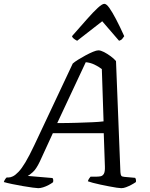

<svg xmlns="http://www.w3.org/2000/svg" viewBox="-52 -983 783 1003"><path d="M148 0Q141 0 118.5 -3Q96 -6 67 -11Q38 -16 11.5 -21.5Q-15 -27 -32 -32Q-30 -39 -25.5 -46Q-21 -53 -17 -56H-6Q3 -56 15.5 -62Q28 -68 44.5 -85Q61 -102 81 -135.5Q101 -169 127 -224L328 -651Q338 -660 356.5 -671.5Q375 -683 395.5 -694Q416 -705 434 -712.5Q452 -720 462 -720Q474 -720 491.5 -711Q509 -702 526.5 -689Q544 -676 554 -664L577 -84Q578 -70 581.5 -65Q585 -60 598 -59L654 -54Q657 -50 658 -44.5Q659 -39 658 -32Q648 -25 634 -17.5Q620 -10 606.5 -5Q593 0 582 0Q575 0 557.5 -2.5Q540 -5 517.5 -9.5Q495 -14 473 -18.5Q451 -23 433 -28Q415 -33 407 -36Q409 -43 413 -49.5Q417 -56 421 -60H447Q462 -60 473 -62Q484 -64 490.5 -75Q497 -86 496 -113L490 -287H224L156 -139Q137 -99 118.5 -83Q100 -67 93 -64L222 -53Q225 -50 226 -44Q227 -38 225 -31Q216 -24 202 -16.5Q188 -9 173.5 -4.5Q159 0 148 0ZM247 -340Q302 -340 348.5 -341.5Q395 -343 431 -344.5Q467 -346 489 -349L480 -622Q462 -636 440.5 -646Q419 -656 396 -658ZM351 -770Q341 -775 333.5 -781Q326 -787 324 -794Q369 -845 402.5 -883Q436 -921 459 -942Q482 -963 493 -963Q504 -963 519 -942Q534 -921 554 -883Q574 -845 597 -794Q593 -788 587 -780.5Q581 -773 570 -770L482 -872Z"/></svg>

Font: Texturina Medium 12pt
Style: Italic
Weight: 400
Italic angle: -11°
Version: Version 1.002